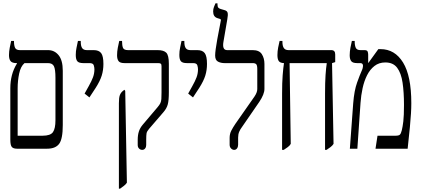

<svg xmlns="http://www.w3.org/2000/svg" viewBox="-20 -893 2527 1153"><path d="M82 0Q60 0 51 -10.5Q42 -21 42 -54V-363Q42 -404 51.5 -441Q61 -478 82 -512V-514H80Q53 -514 43.5 -526Q34 -538 34 -562Q34 -583 38.5 -606.5Q43 -630 47 -647H64V-644Q64 -620 70.5 -606Q77 -592 100 -592H269Q307 -592 332 -561.5Q357 -531 357 -468V-142Q357 -58 335 -29Q313 0 263 0ZM86 -78H236Q283 -78 298 -99.5Q313 -121 313 -171V-426Q313 -476 304 -495Q295 -514 268 -514H127Q104 -494 95 -451Q86 -408 86 -363Z M517 -308 488 -331 513 -376Q530 -406 538.5 -429Q547 -452 547 -477Q547 -488 543 -501Q539 -514 518 -514H481Q454 -514 444.5 -525Q435 -536 435 -563Q435 -586 439.5 -606Q444 -626 448 -647H465V-642Q465 -616 473.5 -604Q482 -592 502 -592H543Q574 -592 587.5 -574Q601 -556 601 -509Q601 -472 591 -439.5Q581 -407 555 -366Z M834 7Q823 7 815 -1Q807 -9 807 -22V-53Q807 -82 814 -103.5Q821 -125 837 -144L926 -249Q938 -263 943 -273.5Q948 -284 949 -298.5Q950 -313 950 -338V-495Q950 -507 945.5 -510.5Q941 -514 930 -514H728Q701 -514 692 -526Q683 -538 683 -561Q683 -583 687.5 -606.5Q692 -630 696 -647H713V-644Q713 -620 718.5 -606Q724 -592 749 -592H927Q963 -592 978.5 -576.5Q994 -561 994 -510V-339Q994 -290 987.5 -266Q981 -242 962 -220L875 -119Q862 -104 860 -92Q858 -80 858 -54V-22Q858 -10 851.5 -1.5Q845 7 834 7ZM694 240V-273Q694 -306 699.5 -321Q705 -336 717 -346L727 -354L732 -347L742 204Q735 215 723.5 223.5Q712 232 701 240Z M1139 -308 1110 -331 1135 -376Q1152 -406 1160.5 -429Q1169 -452 1169 -477Q1169 -488 1165 -501Q1161 -514 1140 -514H1103Q1076 -514 1066.5 -525Q1057 -536 1057 -563Q1057 -586 1061.5 -606Q1066 -626 1070 -647H1087V-642Q1087 -616 1095.5 -604Q1104 -592 1124 -592H1165Q1196 -592 1209.5 -574Q1223 -556 1223 -509Q1223 -472 1213 -439.5Q1203 -407 1177 -366Z M1386 7Q1376 7 1367.5 -1.5Q1359 -10 1359 -24V-65Q1359 -89 1369 -108.5Q1379 -128 1394 -150L1508 -313Q1525 -338 1525 -358V-478Q1525 -501 1518.5 -507.5Q1512 -514 1498 -514H1329Q1306 -514 1289 -523Q1272 -532 1272 -560Q1272 -574 1275.5 -599.5Q1279 -625 1284.5 -655.5Q1290 -686 1295.5 -713.5Q1301 -741 1304 -758Q1306 -766 1306.5 -772Q1307 -778 1299 -780L1286 -784Q1260 -792 1260 -824Q1260 -839 1265 -851.5Q1270 -864 1274 -873H1286V-868Q1286 -853 1290.5 -847.5Q1295 -842 1305 -839L1329 -832Q1344 -828 1347 -816Q1350 -804 1345 -777L1322 -643Q1313 -592 1344 -592H1498Q1537 -592 1552.5 -567.5Q1568 -543 1568 -509V-359Q1568 -327 1537 -281L1433 -130Q1423 -117 1416.5 -102Q1410 -87 1410 -67V-24Q1410 -11 1403.5 -2Q1397 7 1386 7Z M1674 7V-330Q1674 -397 1677.5 -441.5Q1681 -486 1685 -511V-514Q1662 -515 1654 -526.5Q1646 -538 1646 -562Q1646 -585 1650.5 -608Q1655 -631 1659 -647H1676V-642Q1676 -617 1684.5 -604.5Q1693 -592 1713 -592H1970Q1993 -592 1993 -566V-520L1974 -514L1983 -29Q1976 -18 1964.5 -9.5Q1953 -1 1941 7H1932V-331Q1932 -399 1935 -442.5Q1938 -486 1942 -511V-514H1719L1726 -29Q1720 -18 1708 -9.5Q1696 -1 1684 7Z M2081 0 2101 -272Q2107 -349 2124.5 -397.5Q2142 -446 2150 -463Q2156 -476 2158 -484Q2160 -492 2160 -497Q2160 -514 2144 -514H2125Q2098 -514 2089 -526Q2080 -538 2080 -561Q2080 -583 2084.5 -606.5Q2089 -630 2093 -647H2110V-644Q2110 -620 2116.5 -606Q2123 -592 2145 -592H2169Q2184 -592 2187.5 -584Q2191 -576 2191 -565V-516L2192 -515L2252 -598H2265Q2351 -598 2400.5 -517.5Q2450 -437 2450 -273Q2450 -244 2448 -211.5Q2446 -179 2441.5 -130Q2437 -81 2428 0H2235L2247 -78H2355Q2375 -78 2381.5 -84.5Q2388 -91 2393 -111Q2398 -131 2402 -164Q2406 -197 2406 -263Q2406 -339 2397.5 -396.5Q2389 -454 2365 -486Q2341 -518 2294 -518Q2256 -518 2229 -497Q2202 -476 2184.5 -441.5Q2167 -407 2157.5 -363.5Q2148 -320 2145 -275L2126 0Z"/></svg>

Font: Noto Serif Hebrew ExtraCondensed
Style: Regular
Weight: 400
Width: 2
Designer: Monotype Design Team
Foundry: Monotype Imaging Inc.
Version: Version 2.004; ttfautohint (v1.8.4.7-5d5b)